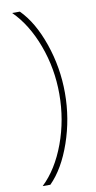

<svg xmlns="http://www.w3.org/2000/svg" viewBox="-101 -784 504 1007"><g transform="rotate(-10 151.0 -281.0)"><path d="M241 -281Q241 -145 197 -18Q153 109 82 180H41Q119 106 165 -18.5Q211 -143 211 -281Q211 -417 165 -541Q119 -665 41 -742H82Q153 -671 197 -544Q241 -417 241 -281Z"/></g></svg>

Font: Metropolitano Thin
Style: Regular
Weight: 250
Designer: Fonts by Alex Slobzheninov & Chris M. Simpson / Changes by Cristiano Sobral
Foundry: Fonts by Alex Slobzheninov & Chris M. Simpson / Changes by Cristiano Sobral
Version: Version 1.00;August 30, 2020;FontCreator 13.0.0.2681 64-bit